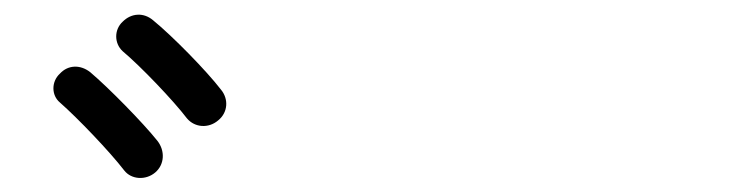

<svg xmlns="http://www.w3.org/2000/svg" viewBox="-20 -855 1040 266"><path d="M282 -688C296 -699 297 -718 286 -731C266 -757 219 -805 192 -827C179 -838 162 -837 150 -825C138 -814 138 -795 150 -784C175 -763 220 -716 239 -691C250 -678 269 -677 282 -688ZM63 -713C88 -691 132 -645 152 -619C162 -606 182 -605 195 -616C208 -627 209 -646 198 -660C178 -685 131 -733 105 -755C91 -766 74 -765 63 -753C51 -742 51 -723 63 -713Z"/></svg>

Font: 寒蝉半圆体
Style: Regular
Weight: 400
Designer: Yoshimichi Ohira & Warren
Foundry: ChillType
Version: Version 1.800;Glyphs 3.1.1 (3135)